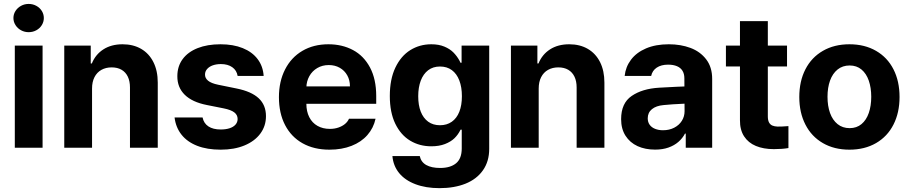

<svg xmlns="http://www.w3.org/2000/svg" viewBox="-20 -767 4726 997"><path d="M56.9 -530.3H201.1V0H56.9ZM49.7 -673.3Q49.7 -693.3 60.5 -710.2Q71.4 -727 89.5 -736.8Q107.6 -746.6 128.7 -746.6Q150.3 -746.6 168.4 -736.8Q186.5 -727 197.1 -710.2Q207.6 -693.3 207.6 -673.3Q207.6 -653.7 197.1 -636.6Q186.5 -619.5 168.4 -609.7Q150.3 -599.9 128.7 -599.9Q107.6 -599.9 89.5 -609.7Q71.4 -619.5 60.5 -636.6Q49.7 -653.7 49.7 -673.3Z M458 0H313.7V-530.3H451.2V-437.3H456.9Q475.7 -484.2 516.9 -510.6Q558 -537.1 616.6 -537.1Q671.8 -537.1 713 -513.2Q754.1 -489.3 776.6 -444.4Q799.2 -399.5 799.2 -338V0H654.9V-312.8Q654.9 -345.5 643.8 -368.8Q632.7 -392 611.4 -404.6Q590 -417.1 559.7 -417.1Q529.5 -417.1 506.4 -404.1Q483.3 -391.1 470.6 -366.4Q458 -341.7 458 -307.3Z M1127.1 -434.3Q1103.7 -434.3 1084.9 -427.7Q1066.2 -421 1055.4 -408.5Q1044.6 -396 1044.6 -380.2Q1044.1 -361.6 1060.4 -348Q1076.8 -334.4 1112.8 -327L1208.5 -307.5Q1285.8 -292 1323.5 -256.6Q1361.1 -221.2 1361.1 -163.9Q1361.1 -112.5 1331.7 -73Q1302.3 -33.6 1249.4 -11.7Q1196.4 10.2 1126 10.2Q1055.4 10.2 1003.9 -9.9Q952.3 -30.1 922.6 -67.6Q892.8 -105.2 886.5 -156.9H1031.9Q1038.1 -126.6 1062.2 -110.6Q1086.4 -94.6 1126.3 -94.6Q1152.3 -94.6 1172.1 -101Q1192 -107.5 1202.9 -119.9Q1213.9 -132.4 1213.9 -149.1Q1213.9 -170.2 1196.5 -183.5Q1179.1 -196.7 1142 -204.2L1054.1 -221.7Q978.2 -236.6 939.3 -274.9Q900.4 -313.2 900.9 -371.5Q900.9 -422.5 928.3 -459.8Q955.7 -497.1 1006.2 -517.1Q1056.7 -537.1 1124.9 -537.1Q1191.3 -537.1 1240.6 -517.1Q1289.9 -497.1 1317.9 -460Q1345.9 -422.8 1349.1 -372.7H1214Q1209.1 -401.8 1186.1 -418Q1163.1 -434.3 1127.1 -434.3Z M1428.4 -262.4Q1428.4 -344 1460.3 -406.4Q1492.2 -468.9 1550.3 -503Q1608.4 -537.1 1685.2 -537.1Q1756.8 -537.1 1813 -507.1Q1869.1 -477.2 1901.4 -416.5Q1933.6 -355.8 1933.6 -268.6V-227.9H1487.5V-318.5H1797.2Q1797.2 -350.8 1783.2 -375.7Q1769.3 -400.7 1744.3 -415Q1719.3 -429.2 1687.4 -429.2Q1653.8 -429.2 1627.5 -413.7Q1601.2 -398.2 1586.3 -371.5Q1571.5 -344.8 1570.9 -313V-228.1Q1570.9 -188.3 1585.9 -158.7Q1600.9 -129.1 1628.6 -113.4Q1656.3 -97.7 1693 -97.7Q1717.2 -97.7 1737.2 -104.7Q1757.2 -111.6 1771.2 -123.1Q1785.3 -134.6 1792.3 -150.6H1930.2Q1919.7 -102.2 1887.9 -65.9Q1856.2 -29.5 1805.6 -9.7Q1755 10.2 1690.8 10.2Q1610.6 10.2 1551.4 -22.9Q1492.2 -56.1 1460.3 -117.6Q1428.4 -179.1 1428.4 -262.4Z M2017.7 43.5H2159.7Q2166.3 74.7 2193.6 90Q2221 105.2 2265.5 105.2Q2318.7 105.2 2348.2 80.9Q2377.7 56.5 2377.7 3.7V-93.8H2371.4L2370.4 -91.3Q2358.4 -67.2 2339.8 -49.1Q2321.1 -31 2290.7 -19.1Q2260.2 -7.3 2219.9 -7.3Q2158.7 -7.3 2110 -36.5Q2061.2 -65.8 2032.7 -124.4Q2004.2 -183.1 2004.2 -268.6Q2004.2 -355.3 2033 -415.9Q2061.9 -476.5 2110.6 -506.8Q2159.4 -537.1 2219.7 -537.1Q2258.7 -537.1 2287.5 -525Q2316.2 -513 2334.5 -494.5Q2352.9 -476 2366.3 -451.5L2371.1 -441.3H2376.9V-530.3H2520.3V5.8Q2520.3 71.2 2487.7 117.4Q2455.2 163.5 2397.1 186.8Q2338.9 210 2262.2 210Q2190.9 210 2136.9 189.4Q2082.9 168.9 2052.4 131.4Q2022 94 2017.7 43.5ZM2378.5 -267.3Q2378.5 -314.4 2365.1 -349.3Q2351.7 -384.2 2326.3 -402.9Q2300.9 -421.6 2264.8 -421.6Q2228.6 -421.6 2203.3 -402.3Q2178 -382.9 2164.8 -348.1Q2151.7 -313.2 2151.7 -267.3Q2151.7 -221.1 2164.8 -187.4Q2178 -153.7 2203.3 -135.2Q2228.6 -116.7 2264.8 -116.7Q2300.4 -116.7 2326.1 -134.8Q2351.7 -152.8 2365.1 -186.6Q2378.5 -220.3 2378.5 -267.3Z M2777.3 0H2633.1V-530.3H2770.5V-437.3H2776.2Q2795.1 -484.2 2836.2 -510.6Q2877.3 -537.1 2935.9 -537.1Q2991.2 -537.1 3032.3 -513.2Q3073.4 -489.3 3096 -444.4Q3118.5 -399.5 3118.5 -338V0H2974.3V-312.8Q2974.3 -345.5 2963.1 -368.8Q2952 -392 2930.7 -404.6Q2909.4 -417.1 2879 -417.1Q2848.8 -417.1 2825.7 -404.1Q2802.6 -391.1 2790 -366.4Q2777.3 -341.7 2777.3 -307.3Z M3472.7 -225.3 3425.9 -221.4Q3387.3 -218 3365.4 -200.2Q3343.5 -182.4 3343.5 -152.6Q3343.5 -133 3353.5 -119.1Q3363.5 -105.2 3381.7 -98Q3399.9 -90.7 3422.7 -90.7Q3455.4 -90.7 3480.8 -103.8Q3506.3 -116.9 3520.6 -139.5Q3534.8 -162.1 3534.8 -189.6L3533.7 -360.7Q3533.7 -383.3 3524.1 -399.2Q3514.5 -415.1 3495.4 -423.2Q3476.3 -431.3 3449.5 -431.3Q3413.3 -431.3 3390.3 -415.9Q3367.2 -400.5 3361.3 -372.7H3223.7Q3228.5 -419.5 3256.6 -456.9Q3284.7 -494.3 3334.7 -515.7Q3384.8 -537.1 3452.9 -537.1Q3514.8 -537.1 3565.4 -518.2Q3616 -499.3 3647 -458.9Q3678.1 -418.5 3678.1 -357.3V0H3540.9V-73.4H3537Q3523.9 -48.4 3502.5 -30Q3481.1 -11.5 3450.9 -0.8Q3420.7 9.9 3381.6 9.9Q3330.2 9.9 3290.6 -8.2Q3251 -26.4 3228.1 -62.1Q3205.3 -97.8 3205.3 -148.2Q3205.3 -231.2 3260 -268.7Q3314.7 -306.3 3402.3 -311.6Q3417.1 -313.1 3492.8 -316.4L3540.7 -318.3L3541.7 -229Q3521.8 -228.4 3472.7 -225.3Z M4066.8 -421.8H3749.5V-530.3H4066.8ZM3967.1 -657.2V-162.8Q3967.1 -142.8 3973.3 -131.2Q3979.6 -119.7 3990.6 -115Q4001.6 -110.3 4017.6 -109.7Q4038.2 -109.2 4074.1 -112.2V1.8Q4041.5 7.4 3998.4 7.4Q3944.7 7.4 3905.1 -9.1Q3865.5 -25.5 3843.7 -59.3Q3821.9 -93 3822.4 -143V-657.2Z M4130.5 -263.2Q4130.5 -345.3 4162.2 -407Q4193.8 -468.8 4252.9 -502.9Q4311.9 -537.1 4390.9 -537.1Q4470 -537.1 4529.1 -502.9Q4588.2 -468.8 4619.6 -407Q4651.1 -345.3 4651.1 -263.2Q4651.1 -182.2 4619.6 -120.2Q4588.2 -58.2 4529.1 -24Q4470 10.2 4390.9 10.2Q4311.9 10.2 4252.9 -24Q4193.8 -58.2 4162.2 -120.2Q4130.5 -182.2 4130.5 -263.2ZM4504.1 -264.4Q4504.1 -311.3 4491.4 -348.1Q4478.7 -385 4453.5 -406Q4428.3 -427 4392 -427Q4355.2 -427 4329.2 -406Q4303.3 -385 4290.1 -348.4Q4277 -311.9 4277 -264.4Q4277 -216.9 4290.1 -180.2Q4303.3 -143.6 4329.2 -122.6Q4355.2 -101.6 4392 -101.6Q4428.3 -101.6 4453.5 -122.6Q4478.7 -143.6 4491.4 -180.5Q4504.1 -217.4 4504.1 -264.4Z"/></svg>

Font: Pretendard GOV Variable
Style: Regular
Weight: 400
Designer: Base glyphs from Inter by Rasmus Andersson; Hangul glyphs from Noto Sans CJK(Source Han Sans) by Jang Soo-young and Kang
Foundry: Kil Hyung-jin
Version: Version 1.307;Glyphs 3.2 (3192)